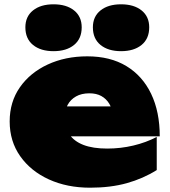

<svg xmlns="http://www.w3.org/2000/svg" viewBox="-20 -855 790 893"><path d="M399 18Q292 18 207.5 -20.5Q123 -59 74 -128.5Q25 -198 25 -290Q25 -381 72.5 -449Q120 -517 202 -555Q284 -593 386 -593Q493 -593 568 -547.5Q643 -502 683 -418.5Q723 -335 723 -221H233V-360H575L507 -313Q503 -348 488.5 -372Q474 -396 451 -408.5Q428 -421 396 -421Q359 -421 333.5 -406.5Q308 -392 294.5 -367Q281 -342 281 -311Q281 -263 302.5 -230.5Q324 -198 368 -181Q412 -164 479 -164Q541 -164 600 -178Q659 -192 709 -218V-64Q645 -24 569.5 -3Q494 18 399 18ZM229 -617Q169 -617 133.5 -646Q98 -675 98 -728Q98 -778 133.5 -806.5Q169 -835 229 -835Q289 -835 324.5 -806.5Q360 -778 360 -728Q360 -675 324.5 -646Q289 -617 229 -617ZM543 -617Q483 -617 447.5 -646Q412 -675 412 -728Q412 -778 447.5 -806.5Q483 -835 543 -835Q603 -835 638.5 -806.5Q674 -778 674 -728Q674 -675 638.5 -646Q603 -617 543 -617Z"/></svg>

Font: Unbounded Black
Style: Regular
Weight: 900
Designer: Luke Prowse, Jean-Baptiste Morizot, Fátima Lázaro, Florian Runge
Foundry: NaN
Version: Version 1.701;gftools[0.9.28.dev5+ged2979d]